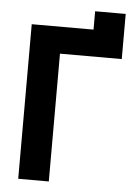

<svg xmlns="http://www.w3.org/2000/svg" viewBox="-56 -864 653 907"><g transform="rotate(5 270.0 -410.0)"><path d="M210 0H65V-733H358V-820H503V-606H210Z"/></g></svg>

Font: Kreadon
Style: Bold
Weight: 700
Designer: Reiya WATANABE
Foundry: StudioGnu
Version: Version 1.003; ttfautohint (v1.8.4.7-5d5b);gftools[0.9.32]